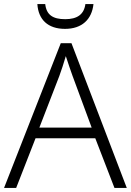

<svg xmlns="http://www.w3.org/2000/svg" viewBox="-20 -931 648 951"><path d="M443 -911H403C396 -859 362 -836 303 -836C242 -836 210 -857 204 -911H165C170 -834 217 -788 302 -788C386 -788 435 -835 443 -911ZM547 0H608L334 -717H281L0 0H60L156 -246H452ZM339 -556 434 -299H175L274 -555C283 -580 296 -618 306 -653C316 -622 332 -575 339 -556Z"/></svg>

Font: Noto Sans Bengali Light
Style: Regular
Weight: 300
Designer: Jelle Bosma - Monotype Design Team
Foundry: Monotype Imaging Inc.
Version: Version 2.003